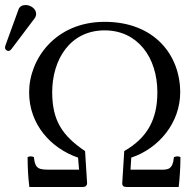

<svg xmlns="http://www.w3.org/2000/svg" viewBox="-44 -745 779 765"><path d="M479 -117C590 -154 674 -257 674 -377C674 -525 572 -658 373 -658C176 -658 72 -509 72 -377C72 -249 159 -154 267 -117L271 -69H168C165 -69 163 -69 160 -69C113 -69 96 -69 91 -119C83 -123 74 -123 66 -119C66 -78 68 -38 73 0H286C297 0 303 -6 303 -15L295 -143C203 -205 164 -266 164 -378C164 -506 234 -624 373 -624C503 -624 583 -518 583 -377C583 -269 543 -196 451 -143L443 -14C443 -5 448 0 460 0H668C672 -34 675 -79 675 -119C668 -123 659 -123 649 -119C644 -68 626 -68 587 -69C583 -69 578 -69 573 -69H476ZM58 -725C45 -725 34 -719 30 -708L-22 -565C-23 -562 -24 -558 -24 -555C-24 -548 -18 -542 -10 -542C-6 -542 -1 -546 2 -550L94 -672C98 -677 100 -685 100 -690C100 -710 78 -725 58 -725Z"/></svg>

Font: Libertinus Serif
Style: Regular
Weight: 400
Designer: Philipp H. Poll, Khaled Hosny
Foundry: Caleb Maclennan
Version: Version 7.050;RELEASE